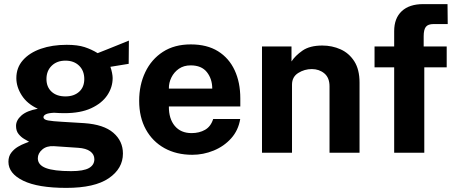

<svg xmlns="http://www.w3.org/2000/svg" viewBox="-20 -743 2214 934"><path d="M302.5 171Q164.5 171 92.8 136Q21 101 21 44Q21 17.5 34.8 -0.2Q48.5 -18 67.2 -29Q86 -40 101.8 -45.8Q117.5 -51.5 121.5 -53.5Q113.5 -58 98.2 -66.8Q83 -75.5 70.5 -90.8Q58 -106 58 -130.5Q58 -158 84.2 -181.2Q110.5 -204.5 164 -214Q112.5 -237.5 86 -278.8Q59.5 -320 59.5 -363Q59.5 -414 91.5 -450.2Q123.5 -486.5 178.8 -505.8Q234 -525 304.5 -525Q357.5 -525 391.8 -513.8Q426 -502.5 455 -484.5Q470.5 -490.5 498 -501.5Q525.5 -512.5 555.2 -524.5Q585 -536.5 607 -545.5L606 -432.5L517 -418Q522 -404 525 -388.8Q528 -373.5 528 -363.5Q528 -318.5 501.8 -279.5Q475.5 -240.5 423.5 -216.5Q371.5 -192.5 294 -192.5Q285 -192.5 269 -193Q253 -193.5 243 -194.5Q214 -193 202.8 -187Q191.5 -181 191.5 -173Q191.5 -161 214 -157Q236.5 -153 282 -150.5Q298.5 -149.5 327 -147.8Q355.5 -146 389.5 -144Q484.5 -137.5 531.2 -97.2Q578 -57 578 4Q578 77 509.2 124Q440.5 171 302.5 171ZM298.5 -274Q339.5 -274 364.8 -296.5Q390 -319 390 -358.5Q390 -399 364.8 -423.5Q339.5 -448 298.5 -448Q257 -448 231.5 -423.2Q206 -398.5 206 -358.5Q206 -320 230.8 -297Q255.5 -274 298.5 -274ZM326 89.5Q386.5 89.5 412.8 74.5Q439 59.5 439 31.5Q439 8 418.8 -6.8Q398.5 -21.5 360.5 -24L242 -32Q207 -34 185.5 -15.5Q164 3 164 27Q164 59.5 203.2 74.5Q242.5 89.5 326 89.5Z M801.5 -225Q801 -165.5 830.2 -130.5Q859.5 -95.5 912 -95.5Q949.5 -95.5 977.5 -111.5Q1005.5 -127.5 1017 -164H1148.5Q1139.5 -109 1104.5 -70Q1069.5 -31 1019.2 -10.5Q969 10 915.5 10Q838.5 10 780.2 -22.2Q722 -54.5 689.5 -113.5Q657 -172.5 657 -252.5Q657 -330 686.8 -392.2Q716.5 -454.5 772.5 -490.8Q828.5 -527 908 -527Q987 -527 1040.5 -493.8Q1094 -460.5 1121.5 -401.2Q1149 -342 1149 -264.5V-225ZM801.5 -312H1012.5Q1012.5 -359 986.5 -392Q960.5 -425 907.5 -425Q874 -425 850.2 -408.5Q826.5 -392 813.8 -366.2Q801 -340.5 801.5 -312Z M1254.5 0V-517H1398V-444Q1416 -472 1451.5 -496.8Q1487 -521.5 1548 -521.5Q1595.5 -521.5 1636.8 -503Q1678 -484.5 1703.5 -444.8Q1729 -405 1729 -341V0H1583V-323Q1583 -365 1557.8 -386Q1532.5 -407 1497 -407Q1461 -407 1430.8 -388Q1400.5 -369 1400.5 -331V0Z M2153 -517V-415.5H2044V0H1897.5V-415.5H1802V-517H1897.5V-591.5Q1897.5 -654 1934.2 -688.5Q1971 -723 2038.5 -723H2157L2158 -626H2089.5Q2062 -626 2051.5 -612.2Q2041 -598.5 2041 -567V-517Z"/></svg>

Font: Public Sans
Style: Bold
Weight: 700
Designer: The Public Sans project authors (U.S. Web Design System). Libre Franklin designed by Pablo Impallari and Rodrigo Fuenzal
Version: Version 1.008; ttfautohint (v1.8.1) -l 8 -r 50 -G 200 -x 14 